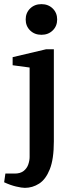

<svg xmlns="http://www.w3.org/2000/svg" viewBox="-31 -739 370 927"><path d="M89 168Q74 168 46.5 161.5Q19 155 -11 141L-5 99H40Q67 99 83 86.5Q99 74 105.5 55Q112 36 112 19V-413L30 -424V-463L191 -501H229V-56Q229 29 209.5 78Q190 127 158 147.5Q126 168 89 168ZM169 -571Q136 -571 114.5 -592Q93 -613 93 -645Q93 -677 114.5 -698Q136 -719 169 -719Q202 -719 223.5 -698Q245 -677 245 -645Q245 -613 223.5 -592Q202 -571 169 -571Z"/></svg>

Font: Manuale SemiBold
Style: Regular
Weight: 600
Version: Version 1.002